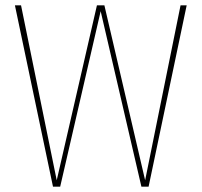

<svg xmlns="http://www.w3.org/2000/svg" viewBox="-20 -701 757 721"><path d="M681 -681 538 0H511L358 -659L206 0H179L36 -681H59L193 -24L344 -681H372L525 -24L658 -681Z"/></svg>

Font: Fira Sans Condensed Thin
Style: Regular
Weight: 250
Width: 3
Designer: Carrois Corporate & Edenspiekermann AG
Foundry: Carrois Corporate GbR & Edenspiekermann AG
Version: Version 4.203